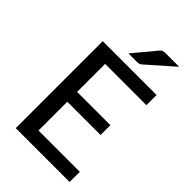

<svg xmlns="http://www.w3.org/2000/svg" viewBox="-272 -1024 1120 1120"><g transform="rotate(45 288.5 -463.5)"><path d="M89.5 0ZM533.5 -717.5V-633.5H193V-402.5H467.5V-321.5H193V-84H534L533.5 0H89.5V-717.5ZM510.5 -927 347.5 -783.5Q339.5 -776.5 332.5 -774.8Q325.5 -773 314 -773H246L360 -910Q364.5 -916 368.5 -919.2Q372.5 -922.5 377.5 -924.2Q382.5 -926 388.8 -926.5Q395 -927 403.5 -927Z"/></g></svg>

Font: Lato Medium
Style: Regular
Weight: 500
Designer: Lukasz Dziedzic
Foundry: tyPoland Lukasz Dziedzic
Version: Version 2.006; 2014-01-15